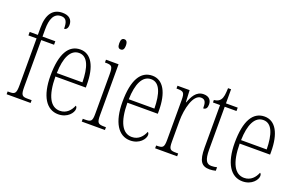

<svg xmlns="http://www.w3.org/2000/svg" viewBox="-92 -1156 2416 1549"><g transform="rotate(20 1116.0 -381.0)"><path d="M26 0H232V-24H197C150 -24 139 -33 139 -105V-506H249V-536H139V-599C139 -683 161 -743 225 -743C271 -743 281 -709 281 -655C300 -655 312 -673 312 -698C312 -746 281 -772 226 -772C145 -772 99 -715 99 -598V-536H29V-506H99V-105C99 -33 88 -24 41 -24H26Z M471 10C551 10 593 -47 593 -80C593 -94 588 -101 582 -104C565 -62 532 -21 474 -21C395 -21 348 -101 347 -269H608V-294C608 -449 557 -543 463 -543C363 -543 307 -450 307 -262C307 -88 369 10 471 10ZM568 -299H348C351 -431 389 -513 463 -513C538 -513 566 -426 568 -299Z M767 -654C784 -654 796 -664 796 -698C796 -731 784 -742 767 -742C750 -742 739 -731 739 -698C739 -664 750 -654 767 -654ZM671 0H870V-24H857C802 -24 792 -32 792 -100V-536H684V-512H691C744 -512 752 -503 752 -434V-99C752 -31 742 -24 686 -24H671Z M1089 10C1169 10 1211 -47 1211 -80C1211 -94 1206 -101 1200 -104C1183 -62 1150 -21 1092 -21C1013 -21 966 -101 965 -269H1226V-294C1226 -449 1175 -543 1081 -543C981 -543 925 -450 925 -262C925 -88 987 10 1089 10ZM1186 -299H966C969 -431 1007 -513 1081 -513C1156 -513 1184 -426 1186 -299Z M1301 0H1490V-24H1477C1420 -24 1410 -30 1410 -99V-274C1410 -379 1443 -511 1510 -511C1552 -511 1555 -476 1555 -435C1580 -435 1589 -454 1589 -480C1589 -517 1568 -544 1521 -544C1456 -544 1429 -485 1410 -434H1407L1402 -536H1298V-512H1301C1358 -512 1369 -506 1369 -437V-100C1369 -30 1358 -24 1303 -24H1301Z M1771 10C1788 10 1807 7 1823 3V-27C1805 -23 1793 -21 1776 -21C1735 -21 1714 -47 1714 -141V-507H1815V-536H1714V-657H1688C1686 -609 1684 -576 1667 -554C1657 -540 1640 -531 1613 -528V-507H1674V-142C1674 -27 1702 10 1771 10Z M2053 10C2133 10 2175 -47 2175 -80C2175 -94 2170 -101 2164 -104C2147 -62 2114 -21 2056 -21C1977 -21 1930 -101 1929 -269H2190V-294C2190 -449 2139 -543 2045 -543C1945 -543 1889 -450 1889 -262C1889 -88 1951 10 2053 10ZM2150 -299H1930C1933 -431 1971 -513 2045 -513C2120 -513 2148 -426 2150 -299Z"/></g></svg>

Font: Noto Serif Tamil ExtraCondensed ExtraLight
Style: Regular
Weight: 200
Width: 2
Designer: Indian Type Foundry, Tom Grace, and the Monotype Design Team
Foundry: Monotype Imaging Inc.
Version: Version 2.004